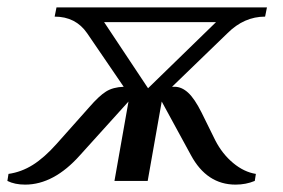

<svg xmlns="http://www.w3.org/2000/svg" viewBox="-60 -490 766 520"><path d="M-40 0 -37 -19Q-2 -24 29 -43.5Q60 -63 93 -100L182 -200Q208 -230 227 -242Q246 -254 275 -255L176 -400Q145 -445 88 -445L93 -470H663L658 -445Q601 -445 556 -400L406 -255H413Q432 -255 449.5 -239Q467 -223 486 -185L523 -110Q542 -73 571.5 -48.5Q601 -24 633 -19L630 0Q606 10 578 10Q500 10 457 -70L378 -215L340 0H250L288 -215L157 -70Q86 10 8 10Q-20 10 -40 0ZM341 -251 525 -430H222Z"/></svg>

Font: Philosopher
Style: Italic
Weight: 400
Italic angle: -10°
Designer: Jovanny Lemonad
Foundry: Jovanny Lemonad
Version: Version 2.000